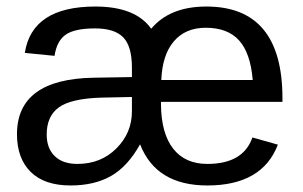

<svg xmlns="http://www.w3.org/2000/svg" viewBox="-20 -558 929 588"><path d="M845 -246H473V-237Q474 -149 510.5 -102.5Q547 -56 615 -56Q725 -56 753 -137L831 -115Q783 10 615 10Q458 10 409 -116Q371 -48 320 -19Q269 10 196 10Q116 10 74 -31.5Q32 -73 32 -147Q32 -316 267 -320L384 -322V-351Q384 -416 357.5 -443.5Q331 -471 271 -471Q209 -471 181.5 -452Q154 -433 147 -387L56 -396Q78 -538 272 -538Q395 -538 443 -470Q500 -538 612 -538Q845 -538 845 -257ZM384 -217V-261L289 -259Q197 -256 160 -229Q123 -202 123 -146Q123 -104 147.5 -80Q172 -56 217 -56Q289 -56 336.5 -103.5Q384 -151 384 -217ZM474 -313H754Q747 -396 712 -434.5Q677 -473 610 -473Q548 -473 512.5 -431.5Q477 -390 474 -313Z"/></svg>

Font: Libra Sans
Style: Regular
Weight: 400
Foundry: Context Ltd
Version: Version 1.002